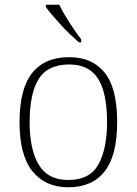

<svg xmlns="http://www.w3.org/2000/svg" viewBox="-20 -786 581 816"><path d="M270 10Q173 10 118 -58Q63 -126 63 -267Q63 -408 116.5 -475.5Q170 -543 274 -543Q372 -543 425 -477Q478 -411 478 -267Q478 -126 425 -58Q372 10 270 10ZM270 -21Q362 -21 398.5 -87.5Q435 -154 435 -267Q435 -392 396.5 -452Q358 -512 274 -512Q183 -512 144.5 -450.5Q106 -389 106 -267Q106 -150 145 -85.5Q184 -21 270 -21ZM315 -606Q299 -620 278.5 -639.5Q258 -659 238 -681Q218 -703 201 -723Q184 -743 175 -756V-766H232Q242 -744 258.5 -717Q275 -690 292.5 -664Q310 -638 325 -619V-606Z"/></svg>

Font: Noto Serif Hentaigana ExtraLight
Style: Regular
Weight: 200
Designer: Kazuhiro Yamada
Foundry: nipponia
Version: Version 1.000